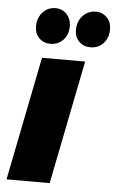

<svg xmlns="http://www.w3.org/2000/svg" viewBox="-54 -801 508 838"><g transform="rotate(5 200.0 -381.5)"><path d="M115 -542H304L196 0H7ZM77 -676Q77 -714 99.5 -738.5Q122 -763 156 -763Q185 -763 204.5 -742Q224 -721 224 -690Q224 -653 202 -629.5Q180 -606 146 -606Q116 -606 96.5 -625.5Q77 -645 77 -676ZM252 -676Q252 -714 275 -738.5Q298 -763 332 -763Q361 -763 380.5 -743Q400 -723 400 -692Q400 -654 378 -630Q356 -606 321 -606Q291 -606 271.5 -625.5Q252 -645 252 -676Z"/></g></svg>

Font: Idrija
Style: Italic
Weight: 800
Italic angle: -11.3°
Designer: Julieta Ulanovsky
Foundry: Julieta Ulanovsky
Version: Version 7.200